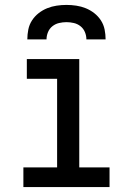

<svg xmlns="http://www.w3.org/2000/svg" viewBox="-20 -760 540 780"><path d="M75 0V-80H212V-440H89V-520H302V-80H425V0ZM91 -600Q91 -620 95 -640Q99 -660 110 -677Q121 -694 137 -706.5Q153 -719 171.5 -726.5Q190 -734 210 -737Q230 -740 250 -740Q270 -740 290 -737Q310 -734 328.5 -726.5Q347 -719 363 -706.5Q379 -694 390 -677Q401 -660 405 -640Q409 -620 409 -600H331Q331 -615 325 -629.5Q319 -644 307 -653.5Q295 -663 280 -666.5Q265 -670 250 -670Q235 -670 220 -666.5Q205 -663 193 -653.5Q181 -644 175 -629.5Q169 -615 169 -600Z"/></svg>

Font: Iosevka Term Curly Medium
Style: Regular
Weight: 500
Designer: Belleve Invis
Foundry: Belleve Invis
Version: Version 32.3.0